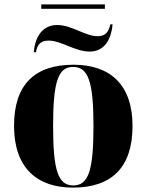

<svg xmlns="http://www.w3.org/2000/svg" viewBox="-20 -845 668 875"><path d="M168 -805H458V-825H168ZM134 -607H144C149 -638 162 -660 201 -660C260 -660 321 -610 389 -610C448 -610 486 -654 493 -734H483C475 -700 461 -680 425 -680C368 -680 308 -731 240 -731C178 -731 140 -683 134 -607ZM312 10C490 10 584 -83 584 -271C584 -459 482 -550 315 -550C137 -550 44 -459 44 -271C44 -83 146 10 312 10ZM314 0C245 0 222 -67 222 -271C222 -473 245 -540 313 -540C382 -540 406 -473 406 -271C406 -67 383 0 314 0Z"/></svg>

Font: Noto Serif Display ExtraBold
Style: Regular
Weight: 800
Designer: Monotype Design Team
Foundry: Monotype Imaging Inc.
Version: Version 2.009